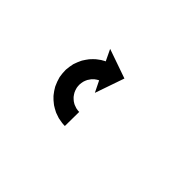

<svg xmlns="http://www.w3.org/2000/svg" viewBox="-43 -116 191 191"><g transform="rotate(45 52.0 -21.0)"><path d="M50.9 22C51.3 22 51.6 22 51.9 22L52.1 2C51.8 2 51.6 2 51.3 2C51.3 2 51.4 2 51.4 2C51.5 2 51.5 2 51.5 2C50.9 2 50.3 1.9 49.6 1.9C49.6 1.9 49.7 1.9 49.8 1.9C49.9 1.9 50 1.9 50 1.9C49 1.8 48 1.6 47.1 1.4C47.1 1.4 47.2 1.4 47.3 1.4C47.4 1.5 47.6 1.5 47.6 1.5C46.3 1.1 45.1 0.7 43.9 0.2C43.9 0.2 44.1 0.3 44.2 0.4C44.4 0.4 44.5 0.5 44.5 0.5C43.1 -0.2 41.8 -0.9 40.6 -1.8C40.6 -1.8 40.7 -1.7 40.9 -1.6C41 -1.5 41.1 -1.4 41.1 -1.4C39.8 -2.4 38.6 -3.6 37.4 -4.8C37.4 -4.8 37.5 -4.6 37.7 -4.5C37.8 -4.3 37.9 -4.2 37.9 -4.2C36.8 -5.6 35.8 -7.1 34.9 -8.7C34.9 -8.7 35 -8.5 35.1 -8.3C35.2 -8.1 35.3 -7.9 35.3 -7.9C34.5 -9.6 33.8 -11.4 33.4 -13.2C33.4 -13.2 33.4 -13 33.4 -12.8C33.5 -12.6 33.5 -12.4 33.5 -12.4C33.2 -14.2 33 -16.1 33 -18C33 -18 33 -17.8 33 -17.6C33 -17.4 33 -17.2 33 -17.2C33.1 -19 33.4 -20.8 33.8 -22.5C33.8 -22.5 33.7 -22.3 33.7 -22.1C33.6 -21.9 33.6 -21.8 33.6 -21.8C34.1 -23.4 34.7 -24.9 35.5 -26.5C35.5 -26.5 35.4 -26.3 35.3 -26.1C35.2 -26 35.1 -25.8 35.1 -25.8C35.9 -27.1 36.8 -28.4 37.7 -29.6C37.7 -29.6 37.6 -29.5 37.5 -29.3C37.4 -29.2 37.3 -29.1 37.3 -29.1C38.2 -30.1 39.1 -31 40 -31.8C40 -31.8 39.9 -31.7 39.8 -31.6C39.7 -31.6 39.6 -31.5 39.6 -31.5C40.4 -32.1 41.2 -32.7 42 -33.2C42 -33.2 42 -33.2 41.9 -33.1C41.8 -33.1 41.7 -33 41.7 -33C42.3 -33.4 42.8 -33.7 43.4 -34C43.4 -34 43.4 -33.9 43.3 -33.9C43.3 -33.9 43.2 -33.9 43.2 -33.9C43.5 -34 43.7 -34.1 43.9 -34.2L49.7 -22.4L60.4 -53.3L29.5 -64.1L35.2 -52.2C34.9 -52.1 34.6 -51.9 34.3 -51.8C34.3 -51.8 34.3 -51.8 34.2 -51.7C34.2 -51.7 34.1 -51.7 34.1 -51.7C33.2 -51.2 32.3 -50.7 31.5 -50.2C31.5 -50.2 31.4 -50.1 31.3 -50.1C31.2 -50 31.1 -50 31.1 -50C29.8 -49.1 28.5 -48.2 27.3 -47.2C27.3 -47.2 27.2 -47.1 27.1 -47C27 -47 26.9 -46.9 26.9 -46.9C25.3 -45.5 23.9 -44.1 22.5 -42.5C22.5 -42.5 22.4 -42.4 22.3 -42.3C22.2 -42.2 22.1 -42.1 22.1 -42.1C20.6 -40.1 19.2 -38.1 17.9 -36C17.9 -36 17.8 -35.9 17.8 -35.7C17.7 -35.6 17.6 -35.4 17.6 -35.4C16.4 -33 15.4 -30.4 14.5 -27.8C14.5 -27.8 14.5 -27.6 14.4 -27.5C14.4 -27.3 14.3 -27.1 14.3 -27.1C13.7 -24.3 13.2 -21.4 13 -18.5C13 -18.5 13 -18.3 13 -18.1C13 -17.9 13 -17.7 13 -17.7C13 -14.8 13.3 -11.8 13.8 -8.9C13.8 -8.9 13.9 -8.7 13.9 -8.5C14 -8.3 14 -8.1 14 -8.1C14.8 -5.2 15.8 -2.3 17.1 0.4C17.1 0.4 17.2 0.6 17.3 0.8C17.4 0.9 17.4 1.1 17.4 1.1C18.9 3.7 20.5 6.1 22.3 8.3C22.3 8.3 22.5 8.5 22.6 8.6C22.7 8.8 22.8 8.9 22.8 8.9C24.7 10.9 26.7 12.8 28.9 14.4C28.9 14.4 29 14.5 29.2 14.6C29.3 14.7 29.5 14.9 29.5 14.9C31.5 16.2 33.6 17.4 35.8 18.5C35.8 18.5 35.9 18.6 36.1 18.6C36.2 18.7 36.4 18.8 36.4 18.8C38.3 19.5 40.2 20.2 42.2 20.8C42.2 20.8 42.3 20.8 42.5 20.8C42.6 20.9 42.7 20.9 42.7 20.9C44.2 21.2 45.8 21.5 47.4 21.7C47.4 21.7 47.5 21.7 47.5 21.7C47.6 21.8 47.7 21.8 47.7 21.8C48.7 21.9 49.7 21.9 50.7 22C50.7 22 50.8 22 50.8 22C50.9 22 50.9 22 50.9 22Z"/></g></svg>

Font: FRB American Cursive Just Arrows Medium
Style: Italic
Weight: 500
Italic angle: -25°
Version: Version 2.0;Modular Font Editor K font №1